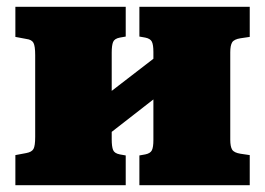

<svg xmlns="http://www.w3.org/2000/svg" viewBox="-20 -542 776 562"><path d="M25 0V-88L57 -94Q73 -97 78 -106Q83 -115 83 -141V-381Q83 -407 78 -416.5Q73 -426 57 -428L25 -434V-522H348V-435L331 -432Q315 -429 311 -419Q307 -409 307 -388V-276L429 -370V-390Q429 -411 424.5 -420Q420 -429 405 -432L388 -435V-522H711V-434L684 -430Q665 -427 659.5 -418Q654 -409 654 -389V-133Q654 -113 659.5 -104Q665 -95 684 -92L711 -88V0H388V-87L405 -90Q420 -93 424.5 -102Q429 -111 429 -132V-251L307 -156V-134Q307 -113 311 -103Q315 -93 331 -90L348 -87V0Z"/></svg>

Font: Literata 18pt Black
Style: Regular
Weight: 900
Designer: Latin by Veronika Burian and Jose Scaglione. Greek by Irene Vlachou. Cyrillic by Vera Evstafieva.
Foundry: TypeTogether
Version: Version 3.103;gftools[0.9.29]